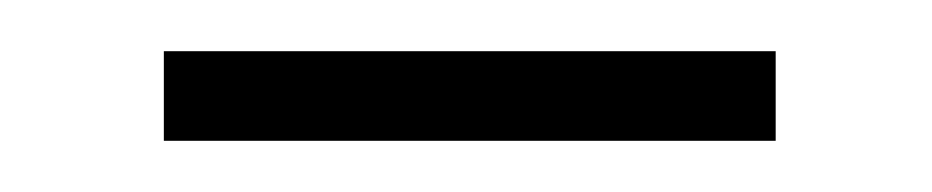

<svg xmlns="http://www.w3.org/2000/svg" viewBox="-20 -311 364 75"><path d="M44 -256H283V-291H44Z"/></svg>

Font: Noto Sans CJK JP Thin
Style: Regular
Weight: 250
Designer: Ryoko NISHIZUKA (kana & ideographs); Paul D. Hunt (Latin, Greek & Cyrillic); Wenlong ZHANG (bopomofo); Sandoll Communica
Foundry: Adobe Systems Incorporated
Version: Version 1.004;PS 1.004;hotconv 1.0.82;makeotf.lib2.5.63406